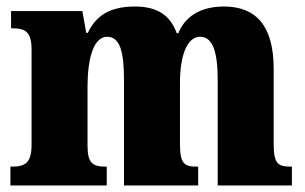

<svg xmlns="http://www.w3.org/2000/svg" viewBox="-20 -570 938 590"><path d="M12 0H308V-58H305C266 -58 249 -67 249 -122V-305C249 -385 266 -457 309 -457C350 -457 361 -408 361 -323V0H589V-58H585C546 -58 533 -67 533 -128V-316C533 -392 552 -457 595 -457C635 -457 649 -408 649 -323V0H877V-58H873C834 -58 821 -67 821 -128V-358C821 -493 765 -550 668 -550C591 -550 547 -515 528 -468H523C503 -524 462 -550 395 -550C309 -550 272 -515 250 -469H245L233 -536H14V-483H17C56 -483 77 -474 77 -418V-125C77 -67 55 -58 16 -58H12Z"/></svg>

Font: Noto Serif Myanmar Condensed Black
Style: Regular
Weight: 900
Width: 3
Designer: Ben Mitchell and the Monotype Design Team
Foundry: Monotype Imaging Inc.
Version: Version 2.106